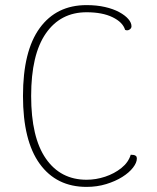

<svg xmlns="http://www.w3.org/2000/svg" viewBox="-20 -720 616 752"><path d="M516 -99Q516 -83 501 -63.5Q486 -44 459 -27Q432 -10 396 1Q360 12 319 12Q201 12 135.5 -78.5Q70 -169 70 -344Q70 -520 135.5 -610Q201 -700 319 -700Q359 -700 391.5 -692.5Q424 -685 447 -672.5Q470 -660 482.5 -645.5Q495 -631 495 -617Q495 -609 487 -604Q479 -599 470 -603Q461 -633 421 -652.5Q381 -672 319 -672Q217 -672 159.5 -589Q102 -506 102 -344Q102 -182 159.5 -99Q217 -16 319 -16Q356 -16 392 -28Q428 -40 455.5 -62Q483 -84 492 -114Q499 -114 504 -113Q509 -112 512.5 -109Q516 -106 516 -99Z"/></svg>

Font: Arima Thin Thin
Style: Regular
Weight: 250
Version: Version 1.100